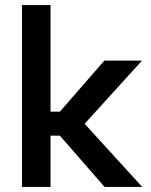

<svg xmlns="http://www.w3.org/2000/svg" viewBox="-20 -740 596 760"><path d="M67 -720H180V-298H217L393 -500H542L315 -250L543 0H394L217 -203H180V0H67Z"/></svg>

Font: Albert Sans SemiBold
Style: Regular
Weight: 600
Designer: Andreas Rasmussen
Foundry: a.Foundry
Version: Version 1.025